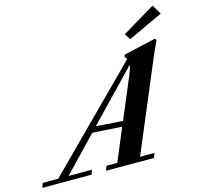

<svg xmlns="http://www.w3.org/2000/svg" viewBox="-191 -999 1180 1130"><g transform="rotate(-15 399.0 -434.0)"><path d="M656.2 -711.4 632.8 -747.6 834 -868.2 868.2 -810.5ZM-70.3 0 -60.1 -27.8H34.2L609.4 -604Q605.5 -610.8 596.7 -616.7L601.1 -631.8L795.4 -676.3L804.7 -667.5Q776.4 -607.4 763.2 -575.7L532.7 -27.8H620.6L610.4 0H318.4L328.1 -27.8H394L477.1 -226.1L297.9 -237.3L97.2 -27.8H239.7L230 0ZM592.3 -499.5Q609.4 -539.1 614.3 -566.9L327.6 -268.6L490.7 -257.8Z"/></g></svg>

Font: Elstob 14pt
Style: Bold Italic
Weight: 700
Italic angle: -20°
Designer: Peter S. Baker
Version: Version 1.015